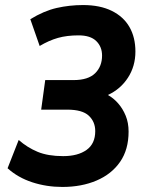

<svg xmlns="http://www.w3.org/2000/svg" viewBox="-20 -731 574 760"><path d="M227 9Q164 9 107.5 -9.5Q51 -28 10 -65L54 -177Q88 -147 129 -130Q170 -113 230 -113Q288 -113 322.5 -137.5Q357 -162 357 -212Q357 -249 331.5 -273Q306 -297 246 -297H143L159 -414H271Q329 -414 356.5 -441Q384 -468 384 -511Q384 -546 361 -568.5Q338 -591 291 -591Q245 -591 209.5 -581Q174 -571 137 -549L100 -655Q154 -688 204.5 -699.5Q255 -711 309 -711Q376 -711 422.5 -688Q469 -665 492.5 -624Q516 -583 516 -527Q516 -469 486.5 -423.5Q457 -378 407 -355Q429 -343 447.5 -322Q466 -301 477.5 -273Q489 -245 489 -210Q489 -139 455.5 -90.5Q422 -42 362.5 -16.5Q303 9 227 9Z"/></svg>

Font: Finlandica SemiBold
Style: Italic
Weight: 600
Italic angle: -8°
Designer: Niklas Ekholm, Juho Hiilivirta, Jaakko Suomalainen
Foundry: Helsinki Type Studio
Version: Version 1.063